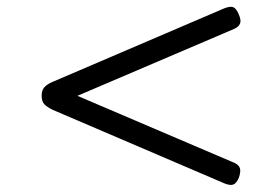

<svg xmlns="http://www.w3.org/2000/svg" viewBox="-20 -721 803 553"><path d="M626 -193 131 -405Q115 -413 107.5 -421Q100 -429 100 -445Q100 -461 107.5 -469.5Q115 -478 131 -485L626 -697Q644 -704 652.5 -700Q661 -696 668 -679Q675 -663 671.5 -653.5Q668 -644 655 -638L203 -445L655 -252Q668 -246 671 -236.5Q674 -227 668 -209Q661 -193 652 -189.5Q643 -186 626 -193Z"/></svg>

Font: Playwrite CL Light
Style: Regular
Weight: 300
Designer: Veronika Burian, José Scaglione
Foundry: TypeTogether
Version: Version 1.002